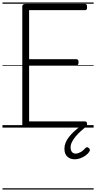

<svg xmlns="http://www.w3.org/2000/svg" viewBox="-20 -1030 776 1550"><path d="M187 0Q173 0 166.5 -5.5Q160 -11 160 -23V-979Q160 -989 167 -993.5Q174 -998 188 -998H667Q675 -998 679 -992.5Q683 -987 683 -973Q683 -959 679 -953.5Q675 -948 667 -948H215V-552H597Q605 -552 609.5 -546.5Q614 -541 614 -528Q614 -514 609.5 -508Q605 -502 597 -502H215V-50H667Q675 -50 679 -44.5Q683 -39 683 -25Q683 -11 679 -5.5Q675 0 667 0ZM583 256Q547 256 523.5 234.5Q500 213 500 170Q500 146 509.5 122.5Q519 99 537 75.5Q555 52 580.5 29Q606 6 637 -17L678 -16V-11Q653 9 630.5 30Q608 51 590 72.5Q572 94 561 116Q550 138 550 159Q550 184 561 197Q572 210 591 210Q608 210 629 199Q650 188 669 166Q675 159 682 158.5Q689 158 695 164Q704 170 705.5 178.5Q707 187 701 194Q689 213 668.5 227Q648 241 626 248.5Q604 256 583 256ZM0 490H736V500H0ZM0 -20H736V0H0ZM0 -505H736V-500H0ZM0 -1010H736V-1000H0Z"/></svg>

Font: Playwrite NG Modern Guides
Style: Regular
Weight: 400
Designer: Veronika Burian, José Scaglione
Foundry: TypeTogether
Version: Version 1.003